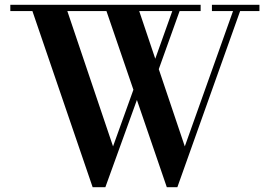

<svg xmlns="http://www.w3.org/2000/svg" viewBox="-20 -770 1124 800"><path d="M366 10 115 -724H23V-750H816V-724H560L750 -160L951 -724H863V-750H1061V-724H980.5L719 10H675L423.5 -724H260.5L451 -160L547.5 -428.5L562 -385.5L419 10ZM635 -463.5 611.5 -482 704 -741 732.5 -735.5Z"/></svg>

Font: Bodoni Moda SC 9pt SemiBold
Style: Regular
Weight: 600
Designer: Owen Earl
Foundry: indestructible type
Version: Version 2.005